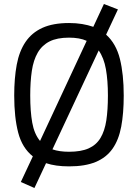

<svg xmlns="http://www.w3.org/2000/svg" viewBox="-20 -821 691 959"><path d="M325 10Q291 10 262.5 6Q234 2 210 -6L152 118L84 88L144 -40Q91 -82 71 -158Q51 -234 51 -344Q51 -430 63.5 -497.5Q76 -565 107.5 -611.5Q139 -658 192 -682Q245 -706 325 -706Q360 -706 390 -701Q420 -696 446 -687L499 -801L569 -774L510 -648Q560 -603 579 -526.5Q598 -450 598 -344Q598 -255 585.5 -188.5Q573 -122 542 -78Q511 -34 458 -12Q405 10 325 10ZM131 -344Q131 -265 141 -208.5Q151 -152 180 -117L413 -617Q378 -633 325 -633Q265 -633 227.5 -614Q190 -595 168.5 -558Q147 -521 139 -467Q131 -413 131 -344ZM325 -63Q385 -63 423 -80Q461 -97 482 -132Q503 -167 511 -219.5Q519 -272 519 -344Q519 -419 509 -475.5Q499 -532 473 -569L242 -75Q276 -63 325 -63Z"/></svg>

Font: Panefresco 400wt
Style: Regular
Weight: 400
Foundry: Campivisivi & Chank Co
Version: Version 1.002